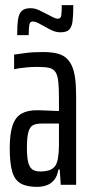

<svg xmlns="http://www.w3.org/2000/svg" viewBox="-20 -721 354 749"><path d="M124 8Q84 8 60.5 -5.5Q37 -19 27.5 -52Q18 -85 18 -143Q18 -199 29 -231.5Q40 -264 63.5 -277.5Q87 -291 124 -291Q134 -291 145.5 -290.5Q157 -290 169 -289.5Q181 -289 192 -288.5Q203 -288 210 -288V-335Q210 -377 207.5 -401.5Q205 -426 197 -439Q189 -452 172.5 -456Q156 -460 127 -460Q105 -460 87.5 -458.5Q70 -457 57 -455Q44 -453 35 -451V-508Q49 -510 78 -514Q107 -518 147 -518Q176 -518 198 -513.5Q220 -509 235 -497.5Q250 -486 259.5 -466Q269 -446 273 -416.5Q277 -387 277 -345V0H217L213 -60H208Q203 -32 190 -17.5Q177 -3 160 2.5Q143 8 124 8ZM139 -52Q153 -52 167.5 -55.5Q182 -59 192 -69.5Q202 -80 206 -103Q210 -129 210 -151.5Q210 -174 210 -202V-239H143Q122 -239 109.5 -233Q97 -227 91 -206.5Q85 -186 85 -146Q85 -110 89.5 -90Q94 -70 105 -61Q116 -52 139 -52ZM47 -584Q47 -623 50.5 -646Q54 -669 65.5 -679Q77 -689 99 -689Q116 -689 132 -681.5Q148 -674 163 -666Q176 -659 187 -653.5Q198 -648 206 -648Q217 -648 219 -661Q221 -674 221 -701H266Q266 -661 263 -638Q260 -615 249.5 -605Q239 -595 216 -595Q200 -595 185 -601.5Q170 -608 155 -617Q142 -624 130 -630.5Q118 -637 107 -637Q97 -637 94.5 -625Q92 -613 92 -584Z"/></svg>

Font: Saira UltraCondensed Medium
Style: Regular
Weight: 500
Width: 1
Designer: Hector Gatti with collaboration of the Omnibus-Type team
Foundry: Omnibus-Type
Version: Version 1.101